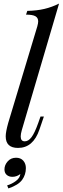

<svg xmlns="http://www.w3.org/2000/svg" viewBox="-20 -815 351 1076"><path d="M96 -50Q96 -23 119 -23Q139 -23 156.5 -46Q174 -69 194 -125L207 -162H226L201 -89Q166 14 81 14Q12 14 12 -51Q12 -76 26 -126L189 -667Q194 -685 194 -695Q194 -715 178.5 -724Q163 -733 126 -733L133 -754Q186 -755 228.5 -765Q271 -775 311 -795L102 -85Q96 -64 96 -50ZM125 127Q125 164 104 193Q83 222 27 241L20 224Q47 216 69.5 199Q92 182 94 160Q86 167 74 171.5Q62 176 50 176Q30 176 17.5 165Q5 154 5 134Q5 110 23 89.5Q41 69 70 69Q96 69 110.5 85.5Q125 102 125 127Z"/></svg>

Font: Playfair Display
Style: Italic
Weight: 400
Italic angle: -14°
Designer: Claus Eggers Sørensen
Foundry: Claus Eggers Sørensen
Version: Version 1.200; ttfautohint (v1.6)